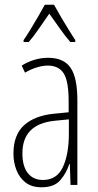

<svg xmlns="http://www.w3.org/2000/svg" viewBox="-20 -784 416 814"><path d="M184 -539Q250 -539 279 -497Q308 -455 308 -359V0H279L276 -89H274Q262 -51 236 -20.5Q210 10 156 10Q114 10 88 -10.5Q62 -31 49.5 -63.5Q37 -96 37 -133Q37 -212 82 -253Q127 -294 210 -302L271 -308V-356Q271 -440 250 -473Q229 -506 182 -506Q163 -506 138.5 -499Q114 -492 86 -476L72 -506Q126 -539 184 -539ZM212 -272Q75 -258 75 -134Q75 -79 98 -50Q121 -21 162 -21Q221 -21 246.5 -75.5Q272 -130 272 -218V-278ZM209 -764Q222 -740 240 -709.5Q258 -679 274.5 -652.5Q291 -626 299 -614V-606H278Q257 -630 233.5 -663.5Q210 -697 189 -726Q170 -699 146 -664Q122 -629 102 -606H80V-614Q92 -631 108.5 -658Q125 -685 141.5 -713.5Q158 -742 170 -764Z"/></svg>

Font: Noto Sans Devanagari ExtraCondensed ExtraLight
Style: Regular
Weight: 200
Width: 2
Designer: Jelle Bosma - Monotype Design Team
Foundry: Monotype Imaging Inc.
Version: Version 2.004; ttfautohint (v1.8.4.7-5d5b)